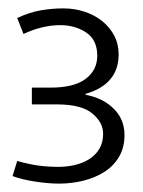

<svg xmlns="http://www.w3.org/2000/svg" viewBox="-20 -878 342 458"><path d="M21 -835Q51 -849 78 -853.5Q105 -858 131 -858Q158 -858 182 -850Q206 -842 224 -827.5Q242 -813 252.5 -793Q263 -773 263 -748Q263 -677 184 -654V-652Q226 -644 251.5 -618.5Q277 -593 277 -556Q277 -526 264 -504Q251 -482 229 -468Q207 -454 179 -447Q151 -440 121 -440Q95 -440 63 -445Q31 -450 10 -458L21 -494Q50 -486 72 -483Q94 -480 120 -480Q140 -480 159 -484.5Q178 -489 193 -498.5Q208 -508 217 -523Q226 -538 226 -559Q226 -586 200 -607.5Q174 -629 115 -629H56V-669H100Q157 -669 184.5 -690Q212 -711 212 -745Q212 -783 185.5 -800.5Q159 -818 124 -818Q81 -818 36 -797Z"/></svg>

Font: Ek Mukta ExtraLight
Style: Regular
Weight: 275
Designer: Girish Dalvi and Yashodeep Gholap
Foundry: Ek Type
Version: Version 2.538;PS 1.002;hotconv 16.6.51;makeotf.lib2.5.65220;